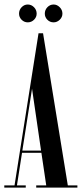

<svg xmlns="http://www.w3.org/2000/svg" viewBox="-22 -852 372 872"><path d="M-2.5 0V-10H44L153 -701H173.5L286 -10H329.5V0H142.5V-10H188L166 -158H78L55 -10H95V0ZM79.5 -168H164.5L123.5 -449ZM221.5 -750.5Q205 -750.5 193.2 -762.2Q181.5 -774 181.5 -790Q181.5 -807 193.2 -819.2Q205 -831.5 221.5 -831.5Q237 -831.5 249.2 -819.2Q261.5 -807 261.5 -790Q261.5 -774 249.2 -762.2Q237 -750.5 221.5 -750.5ZM104 -750.5Q88 -750.5 76.2 -762.2Q64.5 -774 64.5 -790Q64.5 -807 76.2 -819.2Q88 -831.5 104 -831.5Q120.5 -831.5 132.5 -819.2Q144.5 -807 144.5 -790Q144.5 -774 132.5 -762.2Q120.5 -750.5 104 -750.5Z"/></svg>

Font: Imbue 100pt Medium
Style: Regular
Weight: 500
Designer: Tyler Finck
Foundry: Etcetera Type Company
Version: Version 1.102; ttfautohint (v1.8.3)